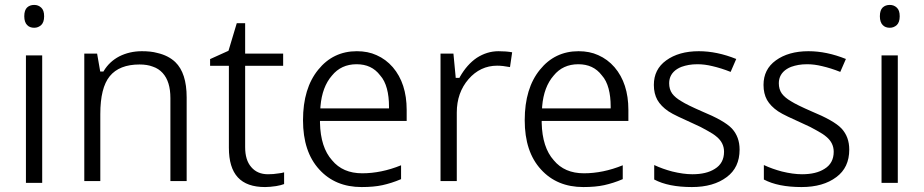

<svg xmlns="http://www.w3.org/2000/svg" viewBox="-20 -754 3772 784"><path d="M85.9 -527.8V-7.3H152.3V-527.8ZM119.6 -640.6C130.9 -640.6 140.1 -644.5 148.4 -651.9C155.8 -659.2 160.2 -670.4 160.2 -687.5C160.2 -704.6 156.2 -715.3 148.4 -722.7C140.1 -730.5 130.9 -733.9 119.6 -733.9C107.9 -733.9 98.1 -730.5 90.3 -723.1C83.5 -716.3 79.1 -705.1 79.1 -687.5C79.1 -654.8 96.2 -640.6 119.6 -640.6Z M742.2 -356.4C742.2 -422.9 726.6 -470.7 695.8 -500.5C677.2 -518.1 652.8 -530.8 623 -537.6C604 -543 582.5 -544.9 559.1 -544.9C525.4 -544.9 494.6 -537.6 467.3 -523.9C440.4 -509.8 419.4 -490.2 404.3 -465.3L402.3 -461.9H398.4H395H389.2L388.2 -467.8L376.5 -535.2H324.2V-14.6H389.6V-288.1C389.6 -359.9 402.3 -411.1 428.2 -442.9C454.1 -474.6 494.6 -490.7 549.8 -490.7C570.8 -490.7 588.9 -487.8 604 -481.9C620.1 -476.6 633.3 -467.8 644 -456.1C665.5 -432.6 675.8 -398.4 675.8 -353.5V-14.6H742.2Z M1005.9 -71.8C988.8 -91.3 981 -118.7 981 -153.3V-477.5V-485.4H988.3H1136.2V-535.2H988.3H981V-542.5V-659.2H946.8L914.1 -550.3L913.1 -546.9L910.2 -545.4L837.9 -512.7V-485.4H907.2H914.6V-477.5V-150.9C914.6 -42 962.9 9.8 1062.5 9.8C1075.7 9.8 1090.8 8.3 1107.4 5.9C1121.1 3.4 1131.8 1 1140.1 -2.4V-50.3C1134.8 -48.3 1125.5 -46.9 1116.7 -45.9C1103 -43.5 1089.4 -42.5 1074.2 -42.5C1045.4 -42.5 1022.5 -52.2 1005.9 -71.8Z M1542 2C1565.9 -3.4 1590.3 -10.7 1617.7 -22.5V-79.1C1563.5 -57.1 1510.7 -46.4 1459 -46.4C1406.2 -46.4 1365.2 -64 1335.9 -99.6C1304.7 -134.3 1288.1 -185.5 1286.6 -252.4V-260.3H1293.9H1640.6V-305.2C1640.6 -377.4 1621.6 -435.5 1584 -479.5C1564.9 -501.5 1543 -517.6 1517.6 -528.8C1494.1 -539.6 1467.3 -544.9 1437 -544.9C1372.6 -544.9 1319.8 -519.5 1279.3 -469.2C1238.3 -418.9 1217.3 -350.6 1217.3 -263.2C1217.3 -177.2 1239.3 -110.4 1283.7 -62C1327.1 -14.2 1384.8 9.8 1456.5 9.8C1489.3 9.8 1518.1 7.3 1542 2ZM1532.2 -446.3C1557.6 -418.5 1568.4 -372.1 1568.4 -319.3V-311.5H1561H1295.9H1288.1L1288.6 -319.8C1293 -372.6 1308.6 -414.6 1335.4 -445.3C1360.4 -476.1 1394 -491.7 1436 -491.7C1477.1 -491.7 1508.8 -477.1 1532.2 -446.3Z M1927.2 -518.1C1900.4 -500 1877 -473.6 1857.9 -439.9L1856 -436H1851.6H1847.7H1840.8L1840.3 -442.9L1831.5 -535.2H1778.8V-14.6H1845.2V-294.4C1845.2 -348.6 1861.3 -394 1893.1 -430.7C1924.8 -467.3 1964.4 -485.8 2009.8 -485.8C2025.4 -485.8 2042.5 -483.9 2062.5 -480L2071.3 -540.5C2054.7 -543.5 2036.6 -544.9 2015.6 -544.9C1983.9 -544.9 1954.6 -535.6 1927.2 -518.1Z M2447.3 2C2471.2 -3.4 2495.6 -10.7 2522.9 -22.5V-79.1C2468.8 -57.1 2416 -46.4 2364.3 -46.4C2311.5 -46.4 2270.5 -64 2241.2 -99.6C2210 -134.3 2193.4 -185.5 2191.9 -252.4V-260.3H2199.2H2545.9V-305.2C2545.9 -377.4 2526.9 -435.5 2489.3 -479.5C2470.2 -501.5 2448.2 -517.6 2422.9 -528.8C2399.4 -539.6 2372.6 -544.9 2342.3 -544.9C2277.8 -544.9 2225.1 -519.5 2184.6 -469.2C2143.6 -418.9 2122.6 -350.6 2122.6 -263.2C2122.6 -177.2 2144.5 -110.4 2189 -62C2232.4 -14.2 2290 9.8 2361.8 9.8C2394.5 9.8 2423.3 7.3 2447.3 2ZM2437.5 -446.3C2462.9 -418.5 2473.6 -372.1 2473.6 -319.3V-311.5H2466.3H2201.2H2193.4L2193.8 -319.8C2198.2 -372.6 2213.9 -414.6 2240.7 -445.3C2265.6 -476.1 2299.3 -491.7 2341.3 -491.7C2382.3 -491.7 2414.1 -477.1 2437.5 -446.3Z M2968.8 -229C2947.3 -252 2903.8 -275.4 2847.2 -298.8C2805.7 -316.9 2777.8 -330.6 2762.7 -340.3C2745.6 -350.1 2732.9 -360.8 2724.6 -372.1C2716.3 -383.8 2712.4 -397.9 2712.4 -414.1C2712.4 -439 2723.6 -458.5 2745.1 -472.2C2750.5 -475.6 2756.3 -478.5 2762.7 -481C2782.2 -487.8 2801.3 -491.7 2828.1 -491.7C2847.2 -491.7 2867.2 -489.3 2889.2 -483.9C2912.6 -478.5 2937.5 -470.7 2963.4 -460.4L2986.3 -513.2C2934.1 -534.2 2883.3 -544.9 2833.5 -544.9C2778.8 -544.9 2734.4 -532.2 2700.2 -507.3C2666.5 -482.9 2649.9 -449.7 2649.9 -407.2C2649.9 -383.3 2654.8 -363.3 2664.1 -346.2C2673.8 -329.1 2689 -313.5 2709 -299.8C2719.2 -293 2732.9 -285.6 2750.5 -277.3C2767.6 -269 2786.6 -260.3 2808.6 -250.5C2832 -240.2 2851.6 -230.5 2867.2 -221.2C2884.3 -211.9 2897.5 -203.6 2906.7 -195.3C2926.8 -178.7 2936.5 -158.2 2936.5 -134.3C2936.5 -103 2923.8 -79.6 2898.9 -64.5C2876 -49.8 2845.7 -42.5 2807.1 -42.5C2782.2 -42.5 2754.9 -46.4 2725.1 -53.7C2699.2 -60.5 2674.3 -69.3 2651.4 -80.1V-21C2689.9 -0.5 2741.2 9.8 2805.2 9.8C2864.3 9.8 2911.6 -3.9 2947.3 -30.8C2982.4 -56.6 3000 -94.2 3000 -143.1C3000 -177.7 2989.7 -206.1 2968.8 -229Z M3416.5 -229C3395 -252 3351.6 -275.4 3294.9 -298.8C3253.4 -316.9 3225.6 -330.6 3210.4 -340.3C3193.4 -350.1 3180.7 -360.8 3172.4 -372.1C3164.1 -383.8 3160.2 -397.9 3160.2 -414.1C3160.2 -439 3171.4 -458.5 3192.9 -472.2C3198.2 -475.6 3204.1 -478.5 3210.4 -481C3230 -487.8 3249 -491.7 3275.9 -491.7C3294.9 -491.7 3314.9 -489.3 3336.9 -483.9C3360.4 -478.5 3385.3 -470.7 3411.1 -460.4L3434.1 -513.2C3381.8 -534.2 3331.1 -544.9 3281.2 -544.9C3226.6 -544.9 3182.1 -532.2 3147.9 -507.3C3114.3 -482.9 3097.7 -449.7 3097.7 -407.2C3097.7 -383.3 3102.5 -363.3 3111.8 -346.2C3121.6 -329.1 3136.7 -313.5 3156.7 -299.8C3167 -293 3180.7 -285.6 3198.2 -277.3C3215.3 -269 3234.4 -260.3 3256.3 -250.5C3279.8 -240.2 3299.3 -230.5 3314.9 -221.2C3332 -211.9 3345.2 -203.6 3354.5 -195.3C3374.5 -178.7 3384.3 -158.2 3384.3 -134.3C3384.3 -103 3371.6 -79.6 3346.7 -64.5C3323.7 -49.8 3293.5 -42.5 3254.9 -42.5C3230 -42.5 3202.6 -46.4 3172.9 -53.7C3147 -60.5 3122.1 -69.3 3099.1 -80.1V-21C3137.7 -0.5 3189 9.8 3252.9 9.8C3312 9.8 3359.4 -3.9 3395 -30.8C3430.2 -56.6 3447.8 -94.2 3447.8 -143.1C3447.8 -177.7 3437.5 -206.1 3416.5 -229Z M3579.6 -527.8V-7.3H3646V-527.8ZM3613.3 -640.6C3624.5 -640.6 3633.8 -644.5 3642.1 -651.9C3649.4 -659.2 3653.8 -670.4 3653.8 -687.5C3653.8 -704.6 3649.9 -715.3 3642.1 -722.7C3633.8 -730.5 3624.5 -733.9 3613.3 -733.9C3601.6 -733.9 3591.8 -730.5 3584 -723.1C3577.1 -716.3 3572.8 -705.1 3572.8 -687.5C3572.8 -654.8 3589.8 -640.6 3613.3 -640.6Z"/></svg>

Font: Sahel Light
Style: Regular
Weight: 300
Foundry: Saber Rastikerdar (saber.rastikerdar@gmail.com)
Version: Version 3.4.0